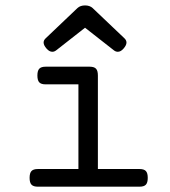

<svg xmlns="http://www.w3.org/2000/svg" viewBox="-20 -702 640 722"><path d="M348.1 -418V-66.4H504.9Q521.5 -66.4 528.6 -58.8Q535.6 -51.3 535.6 -33.2Q535.6 -15.1 528.6 -7.6Q521.5 0 504.9 0H122.1Q105.5 0 98.4 -7.6Q91.3 -15.1 91.3 -33.2Q91.3 -51.3 98.4 -58.8Q105.5 -66.4 122.1 -66.4H274.9V-384.8H151.4Q134.8 -384.8 127.7 -392.3Q120.6 -399.9 120.6 -418Q120.6 -436 127.7 -443.6Q134.8 -451.2 151.4 -451.2H317.4Q334 -451.2 341.1 -443.6Q348.1 -436 348.1 -418ZM328.1 -671.9 447.8 -558.1Q455.6 -550.8 455.6 -542Q455.6 -531.7 444.3 -519Q434.1 -507.3 422.9 -507.3Q415 -507.3 407.7 -513.2L299.8 -597.7L191.9 -513.2Q184.6 -507.3 176.8 -507.3Q165.5 -507.3 155.3 -519Q144 -531.7 144 -542Q144 -550.8 151.9 -558.1L271.5 -671.9Q282.2 -681.6 299.8 -681.6Q317.4 -681.6 328.1 -671.9Z"/></svg>

Font: Courier Prime
Style: Regular
Weight: 400
Designer: Alan Dague-Greene, Quote-Unquote Apps
Foundry: Quote-Unquote Apps
Version: Version 3.018